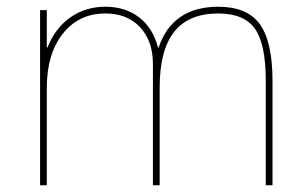

<svg xmlns="http://www.w3.org/2000/svg" viewBox="-20 -550 908 570"><path d="M99 0V-520H119V-409H121Q144 -467 189 -498.5Q234 -530 293 -530Q352 -530 393 -498.5Q434 -467 449 -409H451Q471 -469 515.5 -499.5Q560 -530 628 -530Q714 -530 751.5 -478Q789 -426 789 -310V0H769V-310Q769 -419 737 -464.5Q705 -510 628 -510Q540 -510 497 -455.5Q454 -401 454 -290V0H434V-360Q434 -428 396 -469Q358 -510 293 -510Q214 -510 166.5 -450Q119 -390 119 -290V0Z"/></svg>

Font: M PLUS 2 Thin Thin
Style: Regular
Weight: 250
Version: Version 1.001